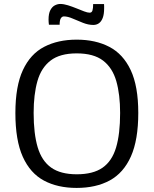

<svg xmlns="http://www.w3.org/2000/svg" viewBox="-20 -924 766 956"><path d="M361.3 11.7Q267.1 11.7 198.7 -24.9Q130.4 -61.5 93.5 -143.3Q56.6 -225.1 56.6 -361.3Q56.6 -494.6 94 -575Q131.3 -655.3 200 -690.9Q268.6 -726.6 361.8 -726.6Q455.6 -726.6 524.4 -690.7Q593.3 -654.8 630.9 -574.7Q668.5 -494.6 668.5 -361.8Q668.5 -227.1 631.8 -145Q595.2 -63 526.6 -25.6Q458 11.7 361.3 11.7ZM362.3 -56.2Q443.4 -56.2 490.5 -88.9Q537.6 -121.6 557.9 -189.2Q578.1 -256.8 578.1 -361.3Q578.1 -453.6 559.1 -520Q540 -586.4 493.2 -622.3Q446.3 -658.2 361.8 -658.2Q278.3 -658.2 231.7 -622.3Q185.1 -586.4 166.3 -520Q147.5 -453.6 147.5 -361.8Q147.5 -258.3 167.7 -190.4Q188 -122.6 234.9 -89.4Q281.7 -56.2 362.3 -56.2ZM444.8 -799.8Q419.9 -799.8 393.3 -810.3Q366.7 -820.8 342 -831.5Q317.4 -842.3 298.3 -842.3Q288.6 -842.3 282.7 -832.5Q276.9 -822.8 276.9 -800.8H223.6Q222.7 -807.6 222.2 -814Q221.7 -820.3 221.7 -826.2Q221.7 -856.4 230.7 -873.5Q239.7 -890.6 253.4 -897.5Q267.1 -904.3 279.8 -904.3Q297.4 -904.3 318.4 -897.7Q339.4 -891.1 360.4 -882.6Q381.3 -874 398.7 -867.4Q416 -860.8 426.3 -860.8Q437 -860.8 440.4 -871.8Q443.8 -882.8 443.8 -903.8H498Q498.5 -898.4 498.5 -893.3Q498.5 -888.2 498.5 -883.3Q498.5 -853 491.5 -834.7Q484.4 -816.4 472.4 -808.1Q460.4 -799.8 444.8 -799.8Z"/></svg>

Font: Pontano Sans
Style: Regular
Weight: 400
Designer: Vernon Adams
Foundry: Vernon Adams
Version: Version 2.001